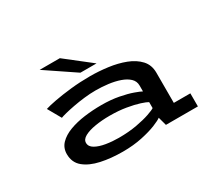

<svg xmlns="http://www.w3.org/2000/svg" viewBox="-133 -962 1367 1227"><g transform="rotate(-30 550.0 -348.5)"><path d="M462 11Q374.5 11 302 -4.8Q229.5 -20.5 186 -56.5Q142.5 -92.5 142.5 -154.5Q142.5 -200 172.5 -231Q202.5 -262 252.5 -280.8Q302.5 -299.5 364.2 -307.8Q426 -316 489.5 -316Q559.5 -316 616.8 -305Q674 -294 712.2 -280.2Q750.5 -266.5 764.5 -258.5V-302Q764.5 -334 741.5 -355.8Q718.5 -377.5 680.5 -390.8Q642.5 -404 596.5 -409.8Q550.5 -415.5 504.5 -415.5Q464.5 -415.5 421 -410.5Q377.5 -405.5 338 -398Q298.5 -390.5 270 -383.2Q241.5 -376 231.5 -371.5L176.5 -468.5Q202.5 -477 255.2 -487Q308 -497 376.8 -504.5Q445.5 -512 519.5 -512Q583.5 -512 650 -503.2Q716.5 -494.5 772.8 -473Q829 -451.5 863.8 -414Q898.5 -376.5 898.5 -319.5V-96.5H1020.5V0H784.5L767.5 -62.5Q754 -51.5 711.2 -34Q668.5 -16.5 604.2 -2.8Q540 11 462 11ZM483 -78.5Q556.5 -78.5 615.5 -89.2Q674.5 -100 713.5 -113.5Q752.5 -127 764.5 -135.5V-179.5Q751 -188 714 -200Q677 -212 622.5 -221.2Q568 -230.5 501.5 -230.5Q444 -230.5 394.5 -222.2Q345 -214 314.8 -197.5Q284.5 -181 284.5 -155.5Q284.5 -127.5 314.2 -110.5Q344 -93.5 389.8 -86Q435.5 -78.5 483 -78.5ZM478 -562 261.5 -708H410.5L597 -562Z"/></g></svg>

Font: Trispace Expanded Medium
Style: Regular
Weight: 500
Width: 7
Designer: Tyler Finck
Foundry: Etcetera Type Company
Version: Version 1.210; ttfautohint (v1.8.3)